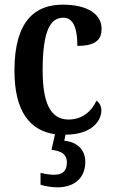

<svg xmlns="http://www.w3.org/2000/svg" viewBox="-20 -568 488 824"><path d="M226 236C298 236 346 197 346 127C346 73 310 41 256 36L261 10C372 10 415 -48 415 -94C415 -113 407 -127 394 -136C374 -91 333 -55 274 -55C196 -55 163 -128 163 -266C163 -441 198 -492 252 -492C299 -492 312 -437 312 -371C393 -371 416 -400 416 -444C416 -506 358 -548 249 -548C133 -548 42 -481 42 -265C42 -86 111 -7 216 8L201 75C240 80 267 91 267 130C267 168 246 182 212 182C196 182 175 179 154 174V225C175 232 209 236 226 236Z"/></svg>

Font: Noto Serif Sinhala Condensed SemiBold
Style: Regular
Weight: 600
Width: 3
Designer: Jelle Bosma - Monotype Design Team
Foundry: Monotype Imaging Inc.
Version: Version 2.007